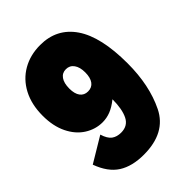

<svg xmlns="http://www.w3.org/2000/svg" viewBox="-218 -796 903 903"><g transform="rotate(-45 233.5 -345.0)"><path d="M447 -348Q447 -202 395 -96Q343 10 197 10Q120 10 70.5 -21.5Q21 -53 -6 -127L119 -202Q130 -166 148.5 -152.5Q167 -139 195 -139Q240 -139 258.5 -176.5Q277 -214 277 -279Q247 -255 221 -245Q195 -235 168 -235Q121 -235 80 -261Q39 -287 14.5 -337Q-10 -387 -10 -456Q-10 -531 19 -586Q48 -641 99.5 -670.5Q151 -700 217 -700Q327 -700 387 -612.5Q447 -525 447 -348ZM169 -458Q169 -423 183 -404.5Q197 -386 222 -386Q248 -386 262 -405Q276 -424 276 -459Q276 -494 261.5 -514Q247 -534 222 -534Q197 -534 183 -514Q169 -494 169 -458Z"/></g></svg>

Font: Decalotype Black
Style: Regular
Weight: 900
Designer: Alfredo Marco Pradil
Foundry: Alfredo Marco Pradil
Version: Version 1.0